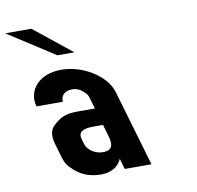

<svg xmlns="http://www.w3.org/2000/svg" viewBox="-244 -764 874 851"><g transform="rotate(-10 193.5 -339.0)"><path d="M237 -48 251.1 0H371.1L271.4 -341C247.6 -422.2 142.5 -482 50.2 -482C-57.2 -482 -106.2 -409.5 -86.1 -341H32.6C30 -364.3 43.8 -388 82.6 -388C98.5 -388 112.3 -383.3 124.2 -374C148.4 -355 149.5 -347.5 155.2 -328L167.2 -287H87.2C62.2 -287 41.6 -283.8 25.6 -277.5C9.5 -271.2 -7 -259.3 -24.1 -242C-41.1 -224.7 -44.4 -198.3 -34.1 -163L-18.3 -109C-12.8 -90.3 -8.5 -70.7 12.7 -50C46.9 -12.7 90.3 6 142.8 6C199.5 6 224.8 -21.2 237 -48ZM145 -209H190L203.4 -163C213.2 -129.4 222.7 -90 168.5 -90C135.3 -90 100.9 -111.9 92.6 -140L85.6 -164C76.6 -194.9 97.3 -209 145 -209ZM44.6 -548H120.9L-48.9 -684H-166.4Z"/></g></svg>

Font: Din Kursivschrift
Style: BreitLeft
Weight: 400
Version: Version 1.089